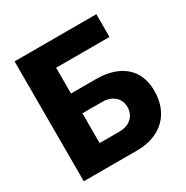

<svg xmlns="http://www.w3.org/2000/svg" viewBox="-166 -868 979 1009"><g transform="rotate(-30 323.5 -364.0)"><path d="M56.6 0H379.4C524.9 0 615.7 -87.4 615.7 -226.6C615.7 -360.8 524.9 -433.1 379.4 -433.1H229V-589.4H552.7V-727.5H56.6ZM229 -132.3V-313H350.1C411.1 -313 450.7 -275.9 450.7 -223.6C450.7 -169.9 411.1 -132.3 350.1 -132.3Z"/></g></svg>

Font: Inter ExtraBold
Style: Regular
Weight: 800
Designer: Rasmus Andersson
Foundry: rsms
Version: Version 4.001;git-9221beed3